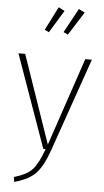

<svg xmlns="http://www.w3.org/2000/svg" viewBox="-64 -835 579 1073"><g transform="rotate(5 225.5 -299.0)"><path d="M221 -796 255 -778 178 -652 154 -664ZM334 -796 368 -779 285 -648 260 -660ZM431 -520 249 2Q218 92 179 134Q140 176 58 198L54 171Q127 150 157.5 115.5Q188 81 217 0H204L19 -520H57L227 -26L394 -520Z"/></g></svg>

Font: Fira Sans UltraLight
Style: Regular
Weight: 200
Designer: Carrois Corporate & Edenspiekermann AG
Foundry: Carrois Corporate GbR & Edenspiekermann AG
Version: Version 4.106;PS 004.106;hotconv 1.0.70;makeotf.lib2.5.58329